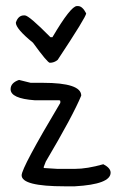

<svg xmlns="http://www.w3.org/2000/svg" viewBox="-20 -622 410 645"><path d="M43.9 -353.5 83 -343.8H124Q252.9 -343.8 252.9 -300.8Q225.6 -234.4 133.8 -79.1L127 -61.5V-57.6L172.9 -54.7H231.4Q272.5 -54.7 327.1 -70.3Q351.6 -57.6 351.6 -42Q351.6 -2.9 231.4 3.9H197.3Q52.7 3.9 52.7 -33.2Q52.7 -58.6 182.6 -276.4V-283.2L179.7 -285.2H96.7Q15.6 -291 15.6 -322.3Q15.6 -343.8 43.9 -353.5ZM269.5 -577.1Q269.5 -565.4 173.8 -420.9Q162.1 -411.1 147.5 -411.1Q139.6 -411.1 90.8 -478.5Q33.2 -525.4 33.2 -545.9Q41 -570.3 60.5 -570.3H63.5Q77.1 -570.3 149.4 -497.1H156.2Q217.8 -601.6 238.3 -601.6H242.2Q256.8 -601.6 269.5 -577.1Z"/></svg>

Font: Sue Ellen Francisco
Style: Regular
Weight: 400
Designer: Kimberly Geswein
Foundry: Kimberly Geswein
Version: Version 1.002 2007